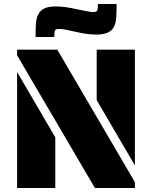

<svg xmlns="http://www.w3.org/2000/svg" viewBox="-20 -935 756 955"><path d="M65 -660V-688H265L651 -29V0H452ZM461 -437V-688H651V-112ZM65 -577 255 -252V0H65ZM170 -863Q180 -883 200.5 -893Q221 -903 257 -903Q304 -903 362 -889Q376 -886 387.5 -884Q399 -882 408 -880Q431 -875 444 -875Q460 -875 463.5 -883Q467 -891 467 -915H560Q560 -870 558 -846Q556 -822 548 -804Q529 -763 460 -763Q413 -763 355 -777L309 -787Q290 -791 273 -791Q257 -791 253.5 -783.5Q250 -776 250 -751H157Q157 -797 159 -821Q161 -845 170 -863Z"/></svg>

Font: Saira Stencil One
Style: Regular
Weight: 400
Designer: Hector Gatti with collaboration of the Omnibus-Type team
Foundry: Omnibus-Type
Version: Version 1.004